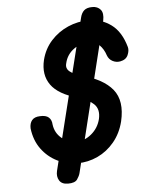

<svg xmlns="http://www.w3.org/2000/svg" viewBox="-62 -881 800 1045"><g transform="rotate(-5 338.5 -359.0)"><path d="M328 8Q270 8 218.5 -17.5Q167 -43 132.5 -90Q98 -137 90 -203Q89 -231 102.5 -247.5Q116 -264 146 -265Q179 -267 194.5 -253Q210 -239 211 -214Q217 -167 252.5 -138Q288 -109 330 -109Q376 -109 414.5 -141Q453 -173 465 -222Q477 -275 446 -304Q415 -333 362 -347Q256 -376 216 -432Q176 -488 195 -568Q210 -628 249.5 -671.5Q289 -715 343 -738.5Q397 -762 457 -762Q524 -762 578 -723Q632 -684 656 -598Q661 -579 650.5 -554.5Q640 -530 608 -524Q586 -520 566 -530.5Q546 -541 538 -563Q527 -598 503 -621.5Q479 -645 453 -645Q407 -645 366 -616.5Q325 -588 314 -539Q306 -511 329 -493.5Q352 -476 388 -466Q508 -435 559 -372Q610 -309 584 -198Q568 -134 529.5 -87.5Q491 -41 438.5 -16.5Q386 8 328 8ZM267 114Q233 114 219.5 92Q206 70 213 40L416 -779Q422 -805 437 -818.5Q452 -832 482 -832Q511 -832 527 -813Q543 -794 535 -754L334 62Q330 78 317.5 96Q305 114 267 114Z"/></g></svg>

Font: Edu TAS Beginner
Style: Bold
Weight: 700
Version: Version 1.003